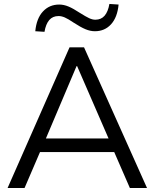

<svg xmlns="http://www.w3.org/2000/svg" viewBox="-20 -942 775 962"><path d="M18 0 328.5 -705H401L716.6 0H630.7L543.1 -201.2L579.7 -180H149.3L189.5 -201.2L103 0ZM363.5 -610.5 202.4 -230.3 178.5 -248.1H550L531.7 -230.3L366.5 -610.5ZM202.9 -782.6 156.8 -785.5Q162.9 -849.7 195.1 -884.4Q227.3 -919.2 276.5 -919.2Q299.5 -919.2 323 -909.4Q346.5 -899.6 379.5 -877.9Q410 -858.7 426.5 -851Q443 -843.2 457.5 -843.2Q487 -843.2 504.3 -863.5Q521.6 -883.9 528.1 -922.2L574.2 -919.2Q568.1 -855.1 536.4 -820.3Q504.7 -785.5 455.5 -785.5Q432.6 -785.5 408.3 -795.6Q384.1 -805.7 348.6 -828.8Q321 -847.5 304.5 -854.6Q288 -861.6 273.5 -861.6Q244 -861.6 226.7 -841.5Q209.5 -821.3 202.9 -782.6Z"/></svg>

Font: Mulish ExtraLight
Style: Regular
Weight: 200
Designer: Vernon Adams
Foundry: Vernon Adams
Version: Version 3.603